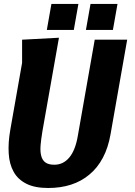

<svg xmlns="http://www.w3.org/2000/svg" viewBox="-20 -953 690 982"><path d="M630.5 -750H464.5L378 -258Q365.5 -184.5 334.5 -147.5Q303.5 -110.5 258 -110.5Q228.5 -110.5 212.5 -122Q196.5 -133.5 191 -155.5Q185 -176.5 187.5 -209.5Q189.5 -236 197 -282L281.5 -760L93 -750V-631.5L33 -291Q21 -223 24.5 -169Q27.5 -114 50 -74Q71.5 -35 115.5 -13Q158 8.5 226.5 8.5Q290.5 8.5 343 -8.5Q396 -25.5 437 -60Q478 -93.5 506 -146Q533.5 -197.5 545.5 -267ZM243 -933 219.5 -800H357.5L381 -933ZM443 -933 419.5 -800H557.5L581 -933Z"/></svg>

Font: B612
Style: Regular
Weight: 700
Italic angle: -10°
Designer: Nicolas Chauveau, Thomas Paillot, Jonathan Favre-Lamarine, Jean-Luc Vinot
Foundry: AIRBUS
Version: Version 1.008